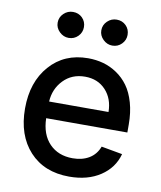

<svg xmlns="http://www.w3.org/2000/svg" viewBox="-85 -823 757 903"><g transform="rotate(10 293.5 -372.0)"><path d="M306.6 11.2Q187 11.2 116.9 -64.9Q46.9 -141.1 46.9 -269Q46.9 -395.5 116.2 -474.1Q185.5 -552.7 298.8 -552.7Q336.9 -552.7 371.3 -543.2Q405.8 -533.7 437 -512.7Q468.3 -491.7 491 -460.4Q513.7 -429.2 527.1 -382.6Q540.5 -335.9 540.5 -278.3V-240.7H152.8Q154.8 -163.1 196.8 -119.9Q238.8 -76.7 307.6 -76.7Q353.5 -76.7 386.2 -96.4Q418.9 -116.2 433.1 -154.3L533.7 -136.2Q515.6 -68.8 455.3 -28.8Q395 11.2 306.6 11.2ZM152.8 -320.3H436.5Q436 -383.8 398.4 -424.3Q360.8 -464.8 299.8 -464.8Q236.8 -464.8 196.5 -422.9Q156.2 -380.9 152.8 -320.3ZM190.9 -630.9Q166 -630.9 147 -649.4Q127.9 -668 127.9 -692.9Q127.9 -718.8 146.7 -736.8Q165.5 -754.9 190.9 -754.9Q217.8 -754.9 235.6 -737.1Q253.4 -719.2 253.4 -692.9Q253.4 -667.5 235.4 -649.2Q217.3 -630.9 190.9 -630.9ZM399.4 -630.9Q374.5 -630.9 355.5 -649.4Q336.4 -668 336.4 -692.9Q336.4 -718.8 355.2 -736.8Q374 -754.9 399.4 -754.9Q426.3 -754.9 444.1 -737.1Q461.9 -719.2 461.9 -692.9Q461.9 -667.5 443.8 -649.2Q425.8 -630.9 399.4 -630.9Z"/></g></svg>

Font: Karasuma Gothic
Style: Regular
Weight: 500
Designer: Rasmus Andersson / Ryoko Nishizuka
Foundry: Genbu
Version: Version 1.00